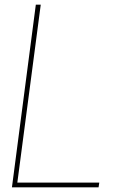

<svg xmlns="http://www.w3.org/2000/svg" viewBox="-20 -800 504 820"><path d="M401 0H31L133 -780H154L54 -20H404Z"/></svg>

Font: Tanohe Sans Thin
Style: Italic
Weight: 100
Designer: Village Type and Design LLC & Cristiano Sobral
Foundry: Cooper Hewitt Smithsonian Design Museum
Version: Version 1.00;September 29, 2021;FontCreator 13.0.0.2655 64-b